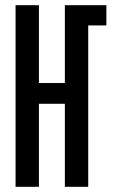

<svg xmlns="http://www.w3.org/2000/svg" viewBox="-20 -720 440 740"><path d="M40 0V-700H130V-400H230V-700H390V-622H320V0H230V-320H130V0Z"/></svg>

Font: Tektur Condensed
Style: Regular
Weight: 400
Width: 3
Designer: Adam Jagosz
Foundry: Adam Jagosz
Version: Version 1.005;gftools[0.9.30]